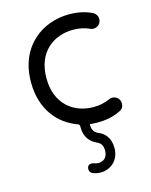

<svg xmlns="http://www.w3.org/2000/svg" viewBox="-122 -636 777 986"><g transform="rotate(-15 266.0 -143.5)"><path d="M428 -82C401 -70 372 -64 341 -64C241 -64 145 -127 145 -270C145 -412 241 -475 341 -475C372 -475 401 -469 428 -457C433 -454 438 -453 445 -453C468 -453 486 -471 486 -494C486 -511 476 -525 461 -532C425 -549 385 -557 341 -557C204 -557 63 -465 63 -270C63 -123 142 -34 241 1C246 3 249 7 249 14V20C249 71 276 102 311 117C328 124 340 139 340 166C340 205 317 220 290 220C283 220 276 218 267 215C262 214 258 213 257 213C240 213 232 221 232 238C232 248 237 256 246 261C260 267 275 270 290 270C339 270 390 235 390 166C390 115 364 83 329 70C312 63 299 48 299 20C299 16 301 15 304 16C316 17 329 18 341 18C382 18 423 11 462 -8C478 -15 486 -28 486 -45C486 -68 468 -86 445 -86C438 -86 433 -85 428 -82Z"/></g></svg>

Font: Fabada
Style: Regular
Weight: 400
Designer: deFharo
Foundry: deFharo.com
Version: Version 4.000 2011 initial release